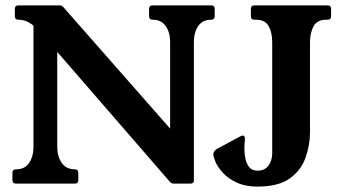

<svg xmlns="http://www.w3.org/2000/svg" viewBox="-20 -680 1268 711"><path d="M762 -660Q775 -660 775 -647V-620Q775 -607 762.3 -607Q730 -607 714 -583.5Q698 -560 698 -524V-12.5Q698 0 685 0H624Q614 0 608 -8L151 -535L192 -550V-136Q192 -101 208.5 -77Q225 -53 257 -53Q270 -53 270 -40V-13Q270 0 257 0H40Q26 0 26 -13V-40Q26 -53 40 -53Q72 -53 88 -77Q104 -101 104 -136V-585Q78 -607 48 -607Q35 -607 35 -620V-647Q35 -660 48 -660H201Q210 -660 216 -652L652 -156L610 -140V-524Q610 -560 593.5 -583.5Q577 -607 545 -607Q532 -607 532 -620V-647Q532 -660 545 -660ZM1193 -660Q1206 -660 1206 -647V-620Q1206 -607 1193 -607H1188Q1154 -607 1141 -582.5Q1128 -558 1128 -524V-192Q1128 -142 1111 -95Q1094 -48 1052 -18.5Q1010 11 934 11Q889 11 857.5 -3.5Q826 -18 806.3 -39.1Q786.7 -60.1 778.3 -79.8Q770 -99.4 770 -108Q770 -121 784 -129L866 -173Q874 -178 879 -178Q887 -178 887 -166Q887 -159 886 -151.5Q885 -144 885 -128Q885 -113 888.5 -94Q892 -75 902.5 -61.5Q913 -48 934 -48Q960 -48 974 -66.5Q988 -85 988 -113V-524Q988 -559 975 -583Q962 -607 928 -607H922Q909 -607 909 -620V-647Q909 -660 922 -660Z"/></svg>

Font: Young Serif Light
Style: Regular
Weight: 300
Designer: Bastien Sozeau
Foundry: NBR — Bastien Sozeau
Version: Version 5.001